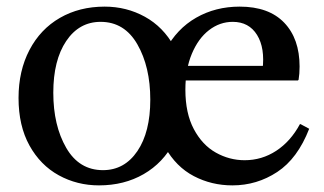

<svg xmlns="http://www.w3.org/2000/svg" viewBox="-20 -550 980 580"><path d="M296 -530Q362 -530 417.5 -499.5Q473 -469 506 -409.5Q539 -350 539 -266Q539 -184 506 -121Q473 -58 414 -24Q355 10 279 10Q213 10 157.5 -20.5Q102 -51 69 -110.5Q36 -170 36 -254Q36 -336 69 -399Q102 -462 161 -496Q220 -530 296 -530ZM291 -36Q356 -36 395 -93.5Q434 -151 434 -249Q434 -348 395 -416Q356 -484 284 -484Q219 -484 180 -426Q141 -368 141 -270Q141 -171 180 -103.5Q219 -36 291 -36ZM719 -66Q771 -66 814.5 -94.5Q858 -123 886 -175H888L914 -161Q879 -71 817.5 -30.5Q756 10 682 10Q619 10 565.5 -18Q512 -46 479 -104.5Q446 -163 446 -249Q446 -335 480 -399Q514 -463 572.5 -496.5Q631 -530 704 -530Q792 -530 838.5 -481.5Q885 -433 885 -349Q885 -327 882 -309L880 -307H538L544 -351H789L773 -339Q781 -405 756.5 -444.5Q732 -484 683 -484Q644 -484 611.5 -459Q579 -434 559.5 -387.5Q540 -341 540 -279Q540 -208 565.5 -160Q591 -112 632 -89Q673 -66 719 -66Z"/></svg>

Font: Minipax
Style: Regular
Weight: 400
Designer: Raphaël Ronot
Foundry: Velvetyne Type Foundry
Version: Version 1.000